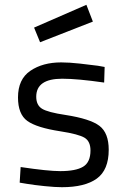

<svg xmlns="http://www.w3.org/2000/svg" viewBox="-20 -770 529 800"><path d="M416 -491 414 -426Q303 -442 239 -442Q131 -442 131 -367Q131 -332 155 -317Q179 -302 253 -291Q356 -275 394.5 -245.5Q433 -216 433 -146Q433 -62 383.5 -26Q334 10 238 10Q210 10 166 5.5Q122 1 92 -4L62 -9L66 -74Q180 -57 231 -57Q296 -57 326.5 -75.5Q357 -94 357 -143Q357 -181 332.5 -196Q308 -211 231 -223Q133 -238 94 -266Q55 -294 55 -364Q55 -440 106.5 -475Q158 -510 235 -510Q268 -510 313.5 -505Q359 -500 388 -496ZM122 -655 340 -750 367 -680 147 -594Z"/></svg>

Font: TitilliumText22L Rg
Style: Regular
Weight: 400
Designer: Campivisivi
Foundry: Campivisivi
Version: 1.000